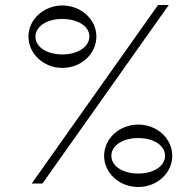

<svg xmlns="http://www.w3.org/2000/svg" viewBox="-20 -735 782 769"><path d="M107 0H150L656 -715H613ZM230 -463C305 -463 366 -519 366 -589C366 -657 305 -713 230 -713C155 -713 94 -657 94 -589C94 -519 155 -463 230 -463ZM338 -589C338 -548 292 -517 230 -517C167 -517 122 -547 122 -588C122 -629 167 -659 229 -659C292 -659 338 -630 338 -589ZM534 14C609 14 670 -42 670 -111C670 -180 609 -236 534 -236C458 -236 397 -180 397 -111C397 -42 458 14 534 14ZM641 -111C641 -70 596 -40 534 -40C471 -40 426 -70 426 -111C426 -152 471 -182 534 -182C596 -182 641 -152 641 -111Z"/></svg>

Font: Sprat
Style: Bold
Weight: 700
Designer: Ethan Nakache
Foundry: Collletttivo
Version: Version 2.000;Glyphs 3.2 (3217)